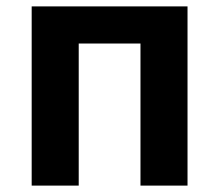

<svg xmlns="http://www.w3.org/2000/svg" viewBox="-20 -580 685 600"><path d="M79 0H226V-444H419V0H566V-560H79Z"/></svg>

Font: Source Han Sans CN
Style: Bold
Weight: 700
Designer: Ryoko NISHIZUKA 西塚涼子 (kana, bopomofo & ideographs); Paul D. Hunt (Latin, Greek & Cyrillic); Sandoll Communications 산돌커뮤니
Foundry: Adobe
Version: Version 2.001;hotconv 1.0.107;makeotfexe 2.5.65593